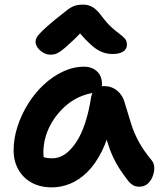

<svg xmlns="http://www.w3.org/2000/svg" viewBox="-20 -802 703 832"><path d="M205 10Q155 10 118 -10Q81 -30 60 -66.5Q39 -103 39 -151Q39 -201 55.5 -252.5Q72 -304 101 -351Q130 -398 169 -434.5Q208 -471 253 -492Q298 -513 345 -513Q378 -513 400 -493Q422 -473 422 -436Q422 -432 421 -428Q426 -429 430 -429Q464 -429 488 -409Q512 -389 520 -358Q535 -308 548 -266.5Q561 -225 581.5 -187.5Q602 -150 636 -109Q648 -95 648.5 -76Q649 -57 641.5 -37.5Q634 -18 619.5 -5.5Q605 7 584 7Q567 7 556.5 0.5Q546 -6 538 -15Q517 -42 500 -67.5Q483 -93 469 -123.5Q455 -154 443 -194Q443 -195 442 -196Q433 -170 422 -148Q393 -90 357.5 -55.5Q322 -21 283 -5.5Q244 10 205 10ZM380 -399Q321 -388 275 -352Q225 -312 196.5 -256.5Q168 -201 168 -141Q168 -131 169 -121Q185 -116 207 -116Q263 -116 309 -184Q355 -252 375 -382Q377 -391 380 -399ZM200 -565Q183 -565 168 -573.5Q153 -582 143.5 -595Q134 -608 134 -621Q134 -630 139 -639.5Q144 -649 162 -667Q180 -685 220 -718Q250 -741 267.5 -755.5Q285 -770 301 -776Q317 -782 340 -782Q364 -782 382.5 -770.5Q401 -759 420 -733Q443 -702 462.5 -684.5Q482 -667 497 -656Q512 -645 521 -635Q530 -625 530 -608Q530 -589 513.5 -578.5Q497 -568 467 -568Q443 -568 419.5 -577.5Q396 -587 369 -613Q350 -630 327 -657Q304 -633 287 -618Q261 -593 245.5 -582Q230 -571 220 -568Q210 -565 200 -565Z"/></svg>

Font: Shantell Sans Light SemiBold
Style: Regular
Weight: 600
Version: Version 1.008;[ac192a2d6]